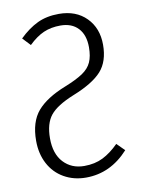

<svg xmlns="http://www.w3.org/2000/svg" viewBox="-81 -752 599 818"><g transform="rotate(-10 218.5 -342.5)"><path d="M394 -534Q394 -462 357 -420.5Q320 -379 232 -344Q158 -314 130 -279Q102 -244 102 -180Q102 -113 136.5 -76Q171 -39 226 -39Q272 -39 307 -56.5Q342 -74 376 -108L409 -75Q331 11 225 11Q172 11 130 -13Q88 -37 65 -80.5Q42 -124 42 -180Q42 -262 81.5 -308Q121 -354 205 -387Q255 -407 282.5 -425.5Q310 -444 321.5 -469.5Q333 -495 333 -534Q333 -587 305.5 -616.5Q278 -646 229 -646Q188 -646 156 -632Q124 -618 91 -586L59 -620Q98 -658 138 -677Q178 -696 231 -696Q305 -696 349.5 -651Q394 -606 394 -534Z"/></g></svg>

Font: Fira Sans Extra Condensed Light
Style: Regular
Weight: 300
Width: 1
Designer: Carrois Corporate & Edenspiekermann AG
Foundry: Carrois Corporate GbR & Edenspiekermann AG
Version: Version 4.203